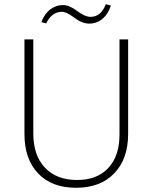

<svg xmlns="http://www.w3.org/2000/svg" viewBox="-20 -881 724 911"><path d="M199 -770 176 -776Q192 -817 219.5 -837Q247 -857 278 -857Q309 -857 346 -829Q383 -801 410 -801Q459 -801 482 -861L506 -855Q494 -815 466.5 -792Q439 -769 404 -769Q369 -769 332.5 -797Q296 -825 274 -825Q226 -825 199 -770ZM96 -245V-694H138V-248Q138 -144 193 -85.5Q248 -27 346 -27Q441 -27 494 -84Q547 -141 547 -243V-694H588V-246Q588 -127 522 -58.5Q456 10 341 10Q226 10 161 -58Q96 -126 96 -245Z"/></svg>

Font: Cantarell Light
Style: Regular
Weight: 300
Designer: Dave Crossland, Nikolaus Waxweiler, Florian Fecher, Jacques Le Bailly, Eben Sorkin, Alexei Vanyashin, Alexios Zavras, Em
Version: Version 0.303